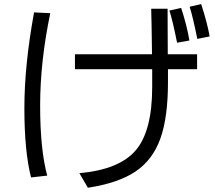

<svg xmlns="http://www.w3.org/2000/svg" viewBox="-20 -843 1040 927"><path d="M144.5 -783.2 222.7 -779.3Q173.8 -545.9 173.8 -333.5Q173.8 -121.1 208 4.9L129.9 13.7Q97.7 -112.3 97.7 -320.3Q97.7 -528.3 144.5 -783.2ZM341.8 -508.8V-581.1H713.9Q711.9 -744.1 710 -800.8H789.1Q789.1 -682.6 790 -581.1H931.6V-508.8H791V-446.3Q791 -275.4 753.9 -172.9Q716.8 -70.3 633.8 -14.6Q550.8 41 404.3 63.5L363.3 -6.8Q556.6 -24.4 635.7 -117.7Q714.8 -210.9 714.8 -422.9V-508.8ZM797.9 -792 854.5 -804.7Q881.8 -722.7 894.5 -647.5L835 -636.7Q813.5 -744.1 797.9 -792ZM895.5 -810.5 951.2 -823.2Q980.5 -734.4 992.2 -667L932.6 -655.3Q911.1 -762.7 895.5 -810.5Z"/></svg>

Font: GenEi M Gothic v2 Regular
Style: Regular
Weight: 400
Version: Version 2.0